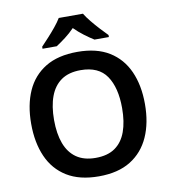

<svg xmlns="http://www.w3.org/2000/svg" viewBox="-99 -1023 989 1117"><g transform="rotate(-10 395.0 -464.0)"><path d="M731 -358Q731 -247 694 -164.5Q657 -82 583 -36Q509 10 395 10Q281 10 206.5 -36Q132 -82 95.5 -165Q59 -248 59 -359Q59 -470 95.5 -552Q132 -634 206.5 -679.5Q281 -725 396 -725Q509 -725 583 -679.5Q657 -634 694 -551.5Q731 -469 731 -358ZM194 -358Q194 -277 215.5 -219Q237 -161 281.5 -130Q326 -99 395 -99Q466 -99 510 -130Q554 -161 575 -219Q596 -277 596 -358Q596 -479 549 -548Q502 -617 396 -617Q326 -617 281.5 -586Q237 -555 215.5 -497Q194 -439 194 -358ZM467 -938Q480 -916 502.5 -888.5Q525 -861 549 -835Q573 -809 592 -790V-778H507Q481 -794 451 -816.5Q421 -839 394 -866Q368 -839 339 -817Q310 -795 284 -778H200V-790Q219 -810 242.5 -835.5Q266 -861 288.5 -888.5Q311 -916 324 -938Z"/></g></svg>

Font: Noto Sans Cham SemiBold
Style: Regular
Weight: 600
Version: Version 2.002